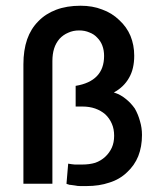

<svg xmlns="http://www.w3.org/2000/svg" viewBox="-20 -625 538 653"><path d="M237.3 -262.7Q243.2 -262.7 259.8 -262.7Q284.2 -262.7 303.7 -255.9Q323.2 -249 337.9 -236.3Q352.5 -222.7 360.4 -204.1Q368.2 -186.5 368.2 -163.1Q368.2 -140.6 360.4 -123Q352.5 -105.5 337.9 -91.8Q323.2 -78.1 303.7 -71.3Q284.2 -65.4 258.8 -65.4Q246.1 -65.4 234.4 -65.4Q222.7 -66.4 211.9 -68.4Q210 -44.9 206.1 0Q207 1 211.9 2Q214.8 3.9 220.7 3.9Q225.6 4.9 235.4 5.9Q243.2 7.8 252.9 7.8Q262.7 7.8 274.4 7.8Q317.4 7.8 351.6 -3.9Q386.7 -14.6 412.1 -39.1Q437.5 -62.5 450.2 -93.8Q462.9 -126 462.9 -166Q462.9 -190.4 456.1 -212.9Q450.2 -235.4 438.5 -255.9Q424.8 -275.4 407.2 -289.1Q389.6 -303.7 367.2 -310.5Q401.4 -329.1 418.9 -360.4Q436.5 -390.6 436.5 -435.5Q436.5 -471.7 423.8 -502.9Q411.1 -533.2 385.7 -556.6Q360.4 -581.1 327.1 -592.8Q294.9 -605.5 253.9 -605.5Q207 -605.5 170.9 -591.8Q134.8 -578.1 110.4 -552.7Q85 -527.3 72.3 -491.2Q59.6 -454.1 59.6 -406.2Q59.6 -365.2 59.6 -283.2Q59.6 -212.9 59.6 0Q85 0 158.2 0Q158.2 -104.5 158.2 -417Q158.2 -441.4 164.1 -460Q169.9 -478.5 182.6 -493.2Q195.3 -506.8 211.9 -513.7Q228.5 -521.5 249 -521.5Q268.6 -521.5 284.2 -514.6Q299.8 -508.8 310.5 -497.1Q322.3 -485.4 328.1 -469.7Q334 -454.1 334 -434.6Q334 -391.6 309.6 -366.2Q285.2 -340.8 237.3 -333Q237.3 -309.6 237.3 -262.7Z"/></svg>

Font: TextaAlt
Style: Bold
Weight: 400
Designer: Daniel Hernandez & Miguel Hernandez
Version: Version 1.005;com.myfonts.easy.latinotype.texta.alt-bold.wfk